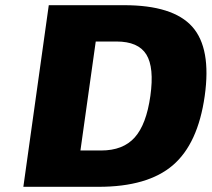

<svg xmlns="http://www.w3.org/2000/svg" viewBox="-20 -720 816 740"><path d="M360 0H70L168 -700H458Q647 -700 721 -617Q795 -534 769 -350Q743 -166 646 -83Q549 0 360 0ZM429 -560H349L290 -140H370Q454 -140 499 -190Q544 -240 559.5 -350Q575 -460 544 -510Q513 -560 429 -560Z"/></svg>

Font: Fivo Sans Modern Heavy
Style: Regular
Weight: 900
Designer: Alexander Slobzheninov
Foundry: Alexander Slobzheninov
Version: 1.0